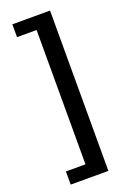

<svg xmlns="http://www.w3.org/2000/svg" viewBox="-181 -864 740 1098"><g transform="rotate(-20 189.0 -315.0)"><path d="M47.9 172.9V92.8H167V-724.6H47.9V-802.7H277.3V172.9Z"/></g></svg>

Font: Gen Shin Gothic Bold
Style: Bold
Weight: 700
Designer: [Source Han Sans]
Ryoko NISHIZUKA  (kana & ideographs); Paul D. Hunt (Latin, Greek & Cyrillic); Wenlong ZHANG  (bopomofo
Version: Version 1.002.20150607